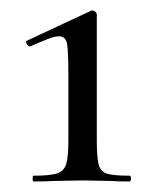

<svg xmlns="http://www.w3.org/2000/svg" viewBox="-20 -748 302 365"><path d="M44 -414Q76 -414 89 -418.5Q102 -423 106 -436.5Q110 -450 110 -483V-601Q110 -650 107.5 -664.5Q105 -679 92 -679Q84 -679 70 -673.5Q56 -668 38 -660H37Q33 -660 30.5 -665Q28 -670 32 -671L154 -728H156Q159 -728 161.5 -725.5Q164 -723 164 -721V-483Q164 -449 167.5 -435.5Q171 -422 183 -418Q195 -414 226 -414Q229 -414 229 -408.5Q229 -403 226 -403Q203 -403 190 -404L138 -405L83 -404Q69 -403 44 -403Q42 -403 42 -408.5Q42 -414 44 -414Z"/></svg>

Font: Cormorant Garamond Medium
Style: Regular
Weight: 500
Designer: Christian Thalmann (Catharsis Fonts)
Foundry: Catharsis Fonts
Version: Version 4.000